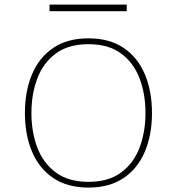

<svg xmlns="http://www.w3.org/2000/svg" viewBox="-20 -825 783 850"><path d="M371.6 -655.3Q464.8 -655.3 527.3 -613Q589.8 -570.8 621.3 -496.1Q652.8 -421.4 652.8 -324.7Q652.8 -228 621.3 -153.6Q589.8 -79.1 527.3 -36.9Q464.8 5.4 371.6 5.4Q278.3 5.4 215.8 -36.9Q153.3 -79.1 121.8 -153.6Q90.3 -228 90.3 -324.7Q90.3 -421.4 121.8 -496.1Q153.3 -570.8 215.8 -613Q278.3 -655.3 371.6 -655.3ZM371.6 -629.4Q282.7 -629.4 227.1 -588.1Q171.4 -546.9 145.3 -477.8Q119.1 -408.7 119.1 -324.7Q119.1 -240.7 145.3 -171.6Q171.4 -102.5 227.3 -61.3Q283.2 -20 371.6 -20Q460.4 -20 516.1 -61.3Q571.8 -102.5 597.9 -171.6Q624 -240.7 624 -324.7Q624 -408.7 597.9 -477.8Q571.8 -546.9 516.1 -588.1Q460.4 -629.4 371.6 -629.4ZM541 -804.7V-775.4H199.2V-804.7Z"/></svg>

Font: Estedad-FD Thin
Style: Regular
Weight: 100
Designer: Amin Abedi
Version: Version 7.3